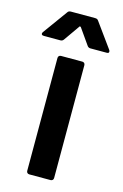

<svg xmlns="http://www.w3.org/2000/svg" viewBox="-143 -750 511 800"><g transform="rotate(15 112.5 -350.0)"><path d="M160 0C167 0 172 -5 172 -12V-499C172 -506 167 -511 160 -511H68C61 -511 56 -506 56 -499V-12C56 -5 61 0 68 0ZM49 -573C55 -573 60 -576 63 -581L110 -648C111 -651 114 -651 117 -648L164 -581C167 -576 172 -573 178 -573H248C255 -573 258 -575 258 -580C258 -583 257 -585 255 -588L179 -693C176 -698 171 -700 165 -700H60C54 -700 49 -698 46 -693L-30 -588C-32 -585 -33 -583 -33 -581C-33 -578 -33 -573 -22 -573Z"/></g></svg>

Font: Barlow SemiBold Numbers
Style: Regular
Weight: 600
Designer: Jeremy Tribby
Foundry: Tribby Type
Version: Version 1.408